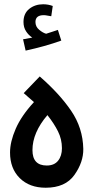

<svg xmlns="http://www.w3.org/2000/svg" viewBox="-20 -875 437 899"><path d="M370 -178Q368 -276 313 -356.5Q258 -437 166 -517L91 -439L139 -397Q80 -333 53.5 -272Q27 -211 27 -161Q27 -86 72.5 -41Q118 4 194 4Q286 4 328.5 -56Q371 -116 370 -178ZM132 -172Q132 -254 202 -336Q233 -297 251.5 -260Q270 -223 270 -181Q270 -145 252 -122.5Q234 -100 199 -100Q132 -100 132 -172ZM267 -685 251 -735Q239 -731 225.5 -726.5Q212 -722 196 -717Q181 -721 163.5 -735.5Q146 -750 146 -772Q146 -804 185 -804Q193 -804 202 -802Q211 -800 220 -799L227 -847Q206 -855 182 -855Q144 -855 117 -833.5Q90 -812 90 -772Q90 -747 102 -728.5Q114 -710 131 -699Q118 -697 88 -691L100 -638Q192 -658 267 -685Z"/></svg>

Font: Noto Sans Arabic UI ExtraCondensed Semi
Style: Regular
Weight: 600
Width: 3
Designer: Nadine Chahine - Monotype Design Team
Foundry: Monotype Imaging Inc.
Version: Version 1.900